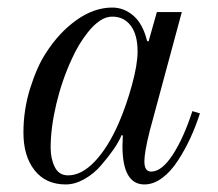

<svg xmlns="http://www.w3.org/2000/svg" viewBox="-20 -476 576 508"><path d="M42 -125Q42 -186 60 -243Q78 -300 101 -335Q136 -390 182.5 -423Q229 -456 277 -456Q308 -456 333 -434.5Q358 -413 369 -368L373 -366L395 -444H461L376 -129Q362 -73 362 -49Q362 -22 380 -22Q408 -22 437 -66.5Q466 -111 489 -182L509 -176Q498 -142 484 -111.5Q470 -81 451 -51.5Q432 -22 409 -5Q386 12 362 12Q304 12 304 -90L305 -117L302 -119Q294 -100 280 -80Q266 -60 247 -38Q228 -16 203 -2Q178 12 154 12Q101 12 71.5 -25.5Q42 -63 42 -125ZM114 -85Q114 -56 125 -34Q136 -12 160 -12Q196 -12 231 -49Q266 -86 294 -150Q314 -196 329 -250.5Q344 -305 344 -340Q344 -384 326 -408Q308 -432 277 -432Q260 -432 244 -421Q228 -410 214 -392.5Q200 -375 189.5 -357.5Q179 -340 170 -320Q144 -264 129 -201Q114 -138 114 -85Z"/></svg>

Font: Old Standard TT
Style: Italic
Weight: 400
Italic angle: -15.2°
Designer: Alexey Kryukov <alexios@thessalonica.org.ru>
Version: Version 2.2